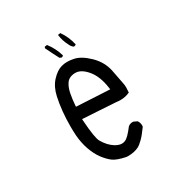

<svg xmlns="http://www.w3.org/2000/svg" viewBox="-146 -726 792 831"><g transform="rotate(-30 250.0 -310.0)"><path d="M292.5 -533.7Q298.3 -533.7 302.7 -538.1Q293.5 -579.6 269.5 -613.8L256.8 -611.8V-611.3Q260.7 -581.1 274.9 -554.2Q279.8 -542 290 -534.2Q291.5 -533.7 292.5 -533.7ZM231 -524.4Q220.2 -564 193.8 -598.1L181.6 -596.2L179.2 -589.8Q195.3 -556.2 212.9 -522.9L222.2 -519Q227.1 -519.5 231 -524.4ZM239.3 -432.1Q268.6 -432.1 296.9 -397.9Q325.2 -363.8 333.5 -304.7L335 -294.9L168.9 -303.7L169.4 -312Q171.4 -339.8 176.5 -366.5Q181.6 -393.1 193.8 -411.1Q207.5 -431.2 237.3 -432.1Q238.3 -432.1 239.3 -432.1ZM397.5 -242.7Q398.9 -256.3 398.9 -267.6Q398.9 -278.8 397 -287.1Q393.1 -306.2 383.3 -357.9Q374 -407.2 335.9 -444.3Q297.9 -481.4 263.7 -487.8Q247.1 -491.2 232.9 -491.2Q216.8 -491.2 203.6 -487.3Q178.2 -480 153.6 -453.4Q128.9 -426.8 119.6 -383.8Q105.5 -319.8 105.5 -240.7Q105.5 -217.8 106.9 -197.3Q109.9 -157.2 122.1 -123Q134.3 -88.9 151.6 -65.9Q168.9 -43 186.8 -29.3Q204.6 -15.6 249 -6.3Q253.4 -5.9 257.8 -5.9Q289.6 -5.9 311.5 -17.1Q322.8 -22.9 338.6 -38.6Q354.5 -54.2 376 -84.5Q376.5 -87.9 376.5 -91.3Q376.5 -104.5 368.7 -115.7L352.1 -123.5Q350.1 -124 346.2 -124Q342.3 -124 336.4 -122.3Q330.6 -120.6 325.2 -116.2Q309.6 -95.7 297.4 -83.5Q285.2 -71.3 275.9 -68.4Q269 -65.9 261.7 -65.9Q246.6 -65.9 228.5 -77.1Q202.6 -93.3 183.1 -126.5Q171.4 -147 165.5 -234.9L165 -244.1Q213.4 -241.7 252 -238.8Q290.5 -235.8 330.1 -233.9Q340.3 -232.4 350.1 -232.4Q376 -232.4 397.5 -242.7Z"/></g></svg>

Font: NaikaiFont
Style: Light
Weight: 300
Version: Version 1.89